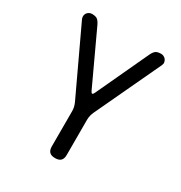

<svg xmlns="http://www.w3.org/2000/svg" viewBox="-175 -867 949 1004"><g transform="rotate(30 300.0 -365.0)"><path d="M300 10Q277 10 266 -1Q255 -12 255 -35V-248Q255 -261 252 -273Q249 -285 244 -296L59 -690Q55 -700 56 -709Q57 -718 62 -725Q67 -732 75 -736Q83 -740 91 -740Q110 -740 121 -734Q132 -728 143 -706L290 -390Q295 -379 300 -379Q305 -379 310 -390L457 -706Q468 -728 479 -734Q490 -740 509 -740Q517 -740 525 -736Q533 -732 538 -725Q543 -718 544.5 -709Q546 -700 541 -690L356 -296Q351 -285 348 -273Q345 -261 345 -248V-35Q345 -12 334 -1Q323 10 300 10Z"/></g></svg>

Font: Maple Mono NF
Style: Regular
Weight: 400
Monospace: yes
Designer: subframe7536
Version: Version 7.000